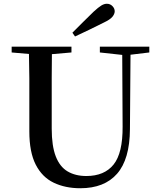

<svg xmlns="http://www.w3.org/2000/svg" viewBox="-20 -983 849 1021"><path d="M407 18Q327 18 265.5 -11.5Q204 -41 170 -107.5Q136 -174 136 -284V-397Q136 -481 136 -566Q135 -631 134 -696L42 -704V-735H360V-704L256 -695Q256 -631 255 -567Q255 -483 255 -397V-299Q255 -207 276.5 -151.5Q298 -96 339.5 -71.5Q381 -47 439 -47Q535 -47 584 -108Q633 -169 632 -310L630 -691L511 -704V-735H774V-704L674 -692L671 -296Q670 -136 602.5 -59Q535 18 407 18ZM365 -809Q394 -838 423 -867Q452 -896 478 -921Q503 -944 518.5 -953.5Q534 -963 548 -963Q566 -963 578 -950.5Q590 -938 590 -923Q590 -909 578 -894Q566 -879 532 -863Q494 -844 456 -825.5Q418 -807 379 -789Z"/></svg>

Font: Early Summer Mincho SemiBold
Style: Regular
Weight: 600
Designer: GuiWonder
Version: Version 1.002